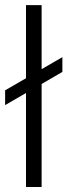

<svg xmlns="http://www.w3.org/2000/svg" viewBox="-41 -748 269 768"><path d="M125.5 -727.5H63V-435.1L-20.5 -386.7V-327.6L63 -376V0H125.5V-412.1L208.5 -460.4V-519.5L125.5 -471.2Z"/></svg>

Font: Raveo Display Display Light
Style: Regular
Weight: 300
Designer: Jakub Foglar, Rasmus Andersson (Inter)
Foundry: Jakubfoglar.com
Version: Version 1.100;Glyphs 3.2.3 (3260)